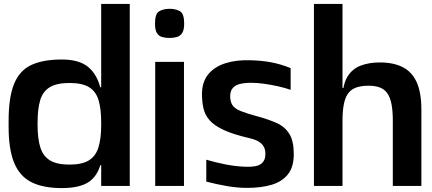

<svg xmlns="http://www.w3.org/2000/svg" viewBox="-20 -950 2208 981"><path d="M296 11Q200 11 140 -19.5Q80 -50 52 -119Q24 -188 24 -302V-332Q24 -453 52 -521.5Q80 -590 140 -618Q200 -646 296 -646Q385 -646 431.5 -607Q478 -568 495 -492.5Q512 -417 512 -308V-290Q512 -181 495 -115Q478 -49 431.5 -19Q385 11 296 11ZM487 -106V-122H502V-106ZM335 -109Q399 -109 434 -130.5Q469 -152 483 -197Q497 -242 497 -311V-324Q497 -394 483.5 -438.5Q470 -483 435 -504.5Q400 -526 335 -526Q270 -526 234.5 -504.5Q199 -483 185.5 -438.5Q172 -394 172 -324V-311Q172 -242 186 -197Q200 -152 235.5 -130.5Q271 -109 335 -109ZM487 -487V-504H502V-487ZM497 0V-930H643V0Z M773 0V-634H920V0ZM846 -756Q825 -756 808 -761Q791 -766 781.5 -781.5Q772 -797 772 -830Q772 -880 793.5 -892.5Q815 -905 847 -905Q878 -905 899.5 -892.5Q921 -880 921 -830Q921 -797 911 -781.5Q901 -766 884 -761Q867 -756 846 -756Z M1243 10Q1192 10 1138 0.5Q1084 -9 1034 -22V-134Q1085 -119 1134.5 -109.5Q1184 -100 1234 -98Q1263 -97 1282.5 -100.5Q1302 -104 1313.5 -112.5Q1325 -121 1330.5 -133.5Q1336 -146 1336 -163Q1336 -182 1330 -195.5Q1324 -209 1313 -218.5Q1302 -228 1287 -234Q1272 -240 1255 -244Q1173 -263 1124 -285.5Q1075 -308 1051 -335.5Q1027 -363 1019.5 -396.5Q1012 -430 1012 -469Q1012 -532 1044.5 -571Q1077 -610 1133.5 -627.5Q1190 -645 1261 -642Q1314 -641 1363.5 -632Q1413 -623 1465 -602V-491Q1437 -501 1401 -509Q1365 -517 1329 -522Q1293 -527 1264 -527Q1230 -527 1206 -521Q1182 -515 1169.5 -500.5Q1157 -486 1156 -460Q1156 -431 1167.5 -413Q1179 -395 1210 -382.5Q1241 -370 1297 -355Q1352 -340 1393.5 -321.5Q1435 -303 1458 -266.5Q1481 -230 1481 -162Q1481 -96 1450.5 -58.5Q1420 -21 1366.5 -5.5Q1313 10 1243 10Z M1584 -930H1730V-442V0H1584ZM1987 -422 2133 -389V0H1987ZM1730 -442Q1730 -515 1754 -556Q1778 -597 1821 -614Q1864 -631 1921 -631Q1990 -631 2037.5 -607Q2085 -583 2109 -530Q2133 -477 2133 -389L1987 -334Q1987 -383 1980.5 -417Q1974 -451 1960 -472Q1946 -493 1922 -502.5Q1898 -512 1863 -512Q1829 -512 1803.5 -504Q1778 -496 1762 -477Q1746 -458 1738 -423Q1730 -388 1730 -334ZM1698 -500H1743L1732 -436L1698 -461Z"/></svg>

Font: Matangi Black
Style: Regular
Weight: 900
Designer: Prashant Pant
Foundry: The Graphic Ant
Version: Version 3.002